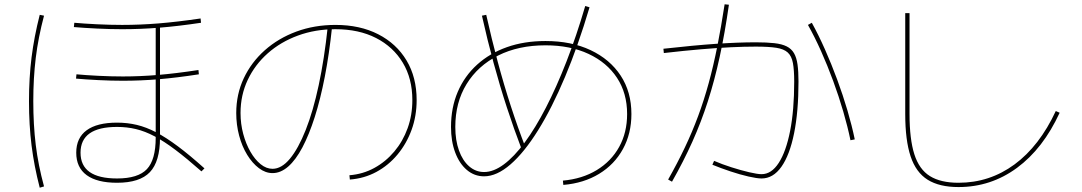

<svg xmlns="http://www.w3.org/2000/svg" viewBox="-20 -831 5040 894"><path d="M525 20Q432 20 383.5 -15.5Q335 -51 335 -120Q335 -189 383.5 -224.5Q432 -260 525 -260Q573 -260 617 -249.5Q661 -239 707 -215Q753 -191 808 -150Q863 -109 932 -47L918 -33Q850 -93 797 -133Q744 -173 699.5 -196.5Q655 -220 613 -230Q571 -240 525 -240Q355 -240 355 -120Q355 0 525 0Q623 0 664 -43.5Q705 -87 705 -190V-712H725V-190Q725 -79 678 -29.5Q631 20 525 20ZM549 -695Q494 -695 432 -698Q370 -701 324 -705L326 -725Q370 -721 431.5 -718Q493 -715 549 -715Q632 -715 718.5 -722Q805 -729 914 -745L916 -725Q809 -709 721.5 -702Q634 -695 549 -695ZM552 -455Q498 -455 438 -458Q378 -461 334 -465L336 -485Q379 -481 438 -478Q497 -475 552 -475Q632 -475 715.5 -482Q799 -489 904 -505L906 -485Q803 -469 718.5 -462Q634 -455 552 -455ZM165 43Q139 -57 127 -153Q115 -249 115 -360Q115 -469 127 -564.5Q139 -660 165 -762L185 -758Q158 -656 146.5 -561.5Q135 -467 135 -360Q135 -250 146.5 -156Q158 -62 185 37Z M1607 -15Q1670 -20 1723 -49Q1776 -78 1816 -125.5Q1856 -173 1878 -234Q1900 -295 1900 -365Q1900 -465 1855.5 -539Q1811 -613 1731 -654Q1651 -695 1542 -695Q1448 -695 1367.5 -665.5Q1287 -636 1227 -583Q1167 -530 1133.5 -459Q1100 -388 1100 -305Q1100 -254 1112.5 -207.5Q1125 -161 1146 -124.5Q1167 -88 1193.5 -66.5Q1220 -45 1249 -45Q1291 -45 1330 -92Q1369 -139 1403.5 -226Q1438 -313 1464 -434.5Q1490 -556 1506 -706L1526 -704Q1513 -580 1492.5 -474.5Q1472 -369 1445.5 -286Q1419 -203 1388 -144.5Q1357 -86 1322 -55.5Q1287 -25 1249 -25Q1216 -25 1185.5 -48Q1155 -71 1131 -110Q1107 -149 1093.5 -199.5Q1080 -250 1080 -305Q1080 -392 1115 -466.5Q1150 -541 1213 -597Q1276 -653 1360 -684Q1444 -715 1542 -715Q1656 -715 1741 -671.5Q1826 -628 1873 -549.5Q1920 -471 1920 -365Q1920 -291 1896.5 -226.5Q1873 -162 1831 -111.5Q1789 -61 1732.5 -30.5Q1676 0 1609 5Z M2601 10Q2691 2 2758.5 -39Q2826 -80 2863 -147Q2900 -214 2900 -300Q2900 -397 2853 -468.5Q2806 -540 2720.5 -580Q2635 -620 2520 -620Q2394 -620 2299.5 -572.5Q2205 -525 2152.5 -439.5Q2100 -354 2100 -240Q2100 -178 2117 -130.5Q2134 -83 2164.5 -56.5Q2195 -30 2234 -30Q2278 -30 2326 -65.5Q2374 -101 2423.5 -168Q2473 -235 2522 -330Q2571 -425 2617.5 -544Q2664 -663 2705 -803L2725 -797Q2672 -618 2611 -473Q2550 -328 2485.5 -224.5Q2421 -121 2357 -65.5Q2293 -10 2234 -10Q2189 -10 2154 -39.5Q2119 -69 2099.5 -121Q2080 -173 2080 -240Q2080 -330 2111.5 -403.5Q2143 -477 2201.5 -530Q2260 -583 2340.5 -611.5Q2421 -640 2520 -640Q2640 -640 2730 -597.5Q2820 -555 2870 -479Q2920 -403 2920 -300Q2920 -209 2880.5 -137Q2841 -65 2769.5 -21.5Q2698 22 2603 30ZM2409 -136Q2373 -230 2340 -331Q2307 -432 2278 -539Q2249 -646 2224 -758L2244 -762Q2269 -650 2297.5 -543.5Q2326 -437 2358.5 -337Q2391 -237 2427 -144Z M3526 0Q3505 0 3465.5 -9Q3426 -18 3381 -33Q3336 -48 3297 -64L3305 -82Q3342 -66 3386 -52Q3430 -38 3468.5 -29Q3507 -20 3526 -20Q3572 -20 3606 -72.5Q3640 -125 3659 -221.5Q3678 -318 3678 -451Q3678 -505 3672 -537.5Q3666 -570 3648 -586.5Q3630 -603 3594.5 -608.5Q3559 -614 3499 -614Q3446 -614 3383 -611Q3320 -608 3243.5 -601.5Q3167 -595 3071 -584L3069 -604Q3212 -620 3314.5 -627Q3417 -634 3499 -634Q3550 -634 3585.5 -630Q3621 -626 3643 -615Q3665 -604 3677 -583.5Q3689 -563 3693.5 -530.5Q3698 -498 3698 -451Q3698 -312 3677.5 -210.5Q3657 -109 3618.5 -54.5Q3580 0 3526 0ZM3091 5Q3134 -71 3168.5 -143.5Q3203 -216 3230.5 -290Q3258 -364 3280 -444.5Q3302 -525 3320 -615.5Q3338 -706 3354 -811L3374 -809Q3355 -676 3331 -566Q3307 -456 3276 -359.5Q3245 -263 3204 -171.5Q3163 -80 3109 15ZM3940 -178Q3927 -241 3906.5 -311.5Q3886 -382 3859.5 -454Q3833 -526 3803 -593Q3773 -660 3742 -715L3760 -725Q3791 -669 3821 -601.5Q3851 -534 3878 -461Q3905 -388 3926 -316.5Q3947 -245 3960 -182Z M4443 40Q4354 40 4299.5 6Q4245 -28 4220 -103Q4195 -178 4195 -300V-770H4215V-300Q4215 -183 4237.5 -112.5Q4260 -42 4310 -11Q4360 20 4443 20Q4588 20 4704 -65.5Q4820 -151 4896 -314L4914 -306Q4837 -139 4715.5 -49.5Q4594 40 4443 40Z"/></svg>

Font: M PLUS 2 Thin
Style: Regular
Weight: 100
Designer: Coji Morishita
Foundry: UNDERFOREST DESIGN
Version: Version 1.001